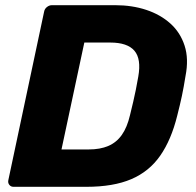

<svg xmlns="http://www.w3.org/2000/svg" viewBox="-20 -720 756 740"><path d="M32 0Q22 0 16 -7.5Q10 -15 12 -25L150 -675Q152 -686 161 -693Q170 -700 180 -700H424Q489 -700 543.5 -682Q598 -664 636.5 -629.5Q675 -595 691.5 -544Q708 -493 695 -427Q688 -383 681 -350Q674 -317 663 -274Q640 -181 597.5 -120Q555 -59 486 -29.5Q417 0 313 0ZM217 -144H322Q366 -144 397.5 -157.5Q429 -171 449.5 -200Q470 -229 481 -276Q488 -305 493.5 -328Q499 -351 503.5 -374Q508 -397 513 -425Q525 -493 498 -524.5Q471 -556 405 -556H305Z"/></svg>

Font: Rubik Light
Style: Bold Italic
Weight: 700
Italic angle: -12°
Version: Version 2.104